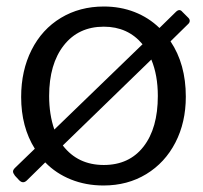

<svg xmlns="http://www.w3.org/2000/svg" viewBox="-20 -560 623 590"><path d="M559 -505Q563 -501 563 -496Q563 -491 559 -487L504 -433Q551 -363 551 -263Q551 -184 519 -122Q487 -60 429.5 -25Q372 10 298 10Q244 10 198 -8.5Q152 -27 119 -61L63 -6Q57 0 51 0Q45 0 39 -6L26 -20Q20 -28 20 -33Q20 -38 26 -44L87 -103Q45 -170 45 -262Q45 -343 77 -406.5Q109 -470 167 -505Q225 -540 299 -540Q350 -540 393.5 -523Q437 -506 470 -474L520 -523Q526 -529 531 -529Q536 -529 540 -524ZM131 -265Q131 -208 147 -162L418 -424Q373 -478 299 -478Q221 -478 176 -420.5Q131 -363 131 -265ZM465 -265Q465 -329 445 -377L173 -113Q219 -53 299 -53Q377 -53 421 -109.5Q465 -166 465 -265Z"/></svg>

Font: Libre Franklin
Style: Regular
Weight: 400
Designer: Pablo Impallari, Rodrigo Fuenzalida
Foundry: Impallari Type
Version: Version 1.001; ttfautohint (v1.4.1)